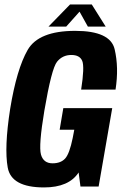

<svg xmlns="http://www.w3.org/2000/svg" viewBox="-20 -816 536 840"><path d="M172.5 4Q281.5 4 324 -61.5L332 0H411.5L471 -343H257L241 -248.5H305L298 -212Q284 -143 264.8 -122.2Q245.5 -101.5 210 -101.5Q170 -101.5 159.2 -140Q148.5 -178.5 174 -331.5Q205.5 -516 229.5 -545.8Q253.5 -575.5 292 -575.5Q329 -575.5 339.8 -549.5Q350.5 -523.5 335 -424H485.5Q500.5 -520.5 481.5 -600.8Q462.5 -681 309 -681Q149 -681 101 -597.5Q53 -514 24.5 -340Q-2 -170 13.8 -83Q29.5 4 172.5 4ZM192 -699.5H269.5L328 -765L364.5 -699.5H442.5L381.5 -796.5H286.5Z"/></svg>

Font: Anybody Condensed
Style: Bold Italic
Weight: 700
Width: 3
Italic angle: -10°
Version: Version 1.113;gftools[0.9.25]